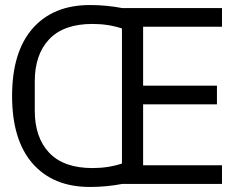

<svg xmlns="http://www.w3.org/2000/svg" viewBox="-20 -730 940 762"><path d="M337 12Q191 12 109.5 -81Q28 -174 28 -349Q28 -524 109.5 -617Q191 -710 337 -710Q402 -710 465 -698H861V-624H548V-390H841V-316H548V-74H861V0H465Q402 12 337 12ZM464 -81V-617Q410 -635 347 -635Q233 -635 175.5 -574.5Q118 -514 118 -407V-291Q118 -184 175.5 -123.5Q233 -63 347 -63Q410 -63 464 -81Z"/></svg>

Font: iA Writer Duo V
Style: Regular
Weight: 400
Designer: Mike Abbink, Paul van der Laan, Pieter van Rosmalen, Oliver Reichenstein
Foundry: Information Architects Inc.
Version: Version 2.000